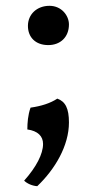

<svg xmlns="http://www.w3.org/2000/svg" viewBox="-20 -454 318 660"><path d="M146 -299C187 -299 217 -326 217 -370C217 -400 192 -434 150 -434C107 -434 76 -405 76 -365C76 -326 102 -299 146 -299ZM217 -33C217 -81 205 -105 177 -115C153 -99 121 -89 85 -84C76 -59 74 -31 74 -9C110 -4 128 14 128 41C128 75 105 120 63 167C73 177 91 185 108 186C169 128 217 47 217 -33Z"/></svg>

Font: Vollkorn Semibold
Style: Regular
Weight: 600
Designer: Friedrich Althausen
Foundry: Friedrich Althausen
Version: Version 4.015;PS 004.015;hotconv 1.0.88;makeotf.lib2.5.64775